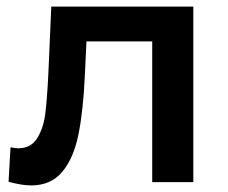

<svg xmlns="http://www.w3.org/2000/svg" viewBox="-20 -554 692 584"><path d="M568 -534V0H443V-428H243L238 -322Q233 -216 218.5 -144.5Q204 -73 169.5 -31.5Q135 10 75 10Q47 10 6 -1L12 -106Q26 -103 36 -103Q74 -103 93 -133.5Q112 -164 117.5 -206.5Q123 -249 127 -328L136 -534Z"/></svg>

Font: APTA Sans SemiBold
Style: Bold
Weight: 600
Version: Version 7.200